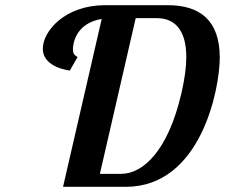

<svg xmlns="http://www.w3.org/2000/svg" viewBox="-20 -720 867 740"><path d="M503 -650H585C648 -650 698 -611 698 -500C698 -462 692 -416 679 -360C628 -140 532 -50 447 -50H365ZM827 -498C827 -640 752 -700 627 -700H385C230 -700 145 -600 145 -532C145 -480 199 -455 249 -448L279 -500C271 -506 261 -509 261 -530C261 -549 270 -630 372 -647L223 0H465C755 0 827 -378 827 -498Z"/></svg>

Font: Pfennig
Style: BoldItalic
Weight: 700
Italic angle: -13°
Version: Version 20100423